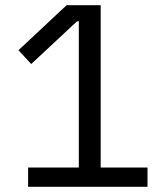

<svg xmlns="http://www.w3.org/2000/svg" viewBox="-20 -718 640 738"><path d="M88 0V-74H283V-636H276L100 -472L51 -525L236 -698H367V-74H547V0Z"/></svg>

Font: IBM Plex Thai
Style: Regular
Weight: 400
Designer: Mike Abbink, Paul van der Laan, Pieter van Rosmalen, Ben Mitchell, Mark Frömberg
Foundry: Bold Monday
Version: Version 1.0